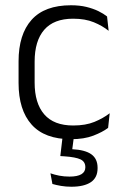

<svg xmlns="http://www.w3.org/2000/svg" viewBox="-20 -518 472 729"><path d="M249.5 10.5Q149.5 10.5 100 -45Q50.5 -100.5 50.5 -203V-285Q50.5 -387.5 100 -442.8Q149.5 -498 249.5 -498Q282 -498 307.8 -491.8Q333.5 -485.5 353.5 -475.8Q373.5 -466 386.5 -455.5L392.5 -401Q369 -420 336.2 -433.5Q303.5 -447 257.5 -447Q184.5 -447 148 -405Q111.5 -363 111.5 -284V-204.5Q111.5 -126 148 -83.8Q184.5 -41.5 258 -41.5Q305 -41.5 338.5 -55.2Q372 -69 396.5 -88L390.5 -32.5Q369.5 -16.5 334.5 -3Q299.5 10.5 249.5 10.5ZM261.5 -6 252 67 225 48Q231 48 239 48Q247 48 254 48.5Q303.5 51 327 68Q350.5 85 350.5 119V121Q350.5 156.5 324.8 173.8Q299 191 251 191Q230.5 191 211.5 187.8Q192.5 184.5 179 180.5L171.5 140Q187 145.5 205.2 149Q223.5 152.5 244 152.5Q274 152.5 289 143.5Q304 134.5 304 117.5V116.5Q304 96 285.8 87.2Q267.5 78.5 224 75.5Q219 75 215.2 75Q211.5 75 209 74.5L218.5 -6Z"/></svg>

Font: Anek Tamil Medium Light
Style: Regular
Weight: 300
Version: Version 1.003